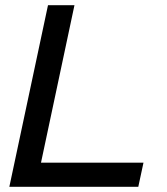

<svg xmlns="http://www.w3.org/2000/svg" viewBox="-20 -720 642 740"><path d="M16 0 165 -700H267L138 -93H533L513 0Z"/></svg>

Font: Red Hat Display Medium
Style: Italic
Weight: 500
Italic angle: -12°
Designer: Pentagram / MCKL
Foundry: Pentagram / MCKL
Version: Version 1.003; Red Hat Display Medium Italic